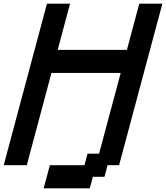

<svg xmlns="http://www.w3.org/2000/svg" viewBox="-20 -895 899 1040"><path d="M216.3 125H466.3L483.4 62.5H545.9L562.5 0H625Q664.1 -146 742.2 -437.5Q820.3 -729 859.4 -875H734.4Q723.1 -833 700.9 -750Q678.7 -667 667.5 -625H292.5Q303.7 -667 325.9 -750Q348.1 -833 359.4 -875H234.4Q195.3 -729 117.2 -437.5Q39.1 -146 0 0H125Q147 -83 191.9 -250Q236.8 -417 258.8 -500H633.8L516.6 -62.5H454.1L437.5 0H250Q244.6 21 233.4 62.5Q222.2 104 216.3 125Z"/></svg>

Font: Faithful 32x
Style: Oblique
Weight: 400
Foundry: Faithful Resource Pack
Version: Version 1.0; January 27, 2023